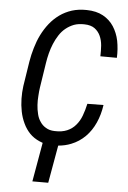

<svg xmlns="http://www.w3.org/2000/svg" viewBox="-61 -765 677 1019"><g transform="rotate(5 277.5 -255.5)"><path d="M540.5 -481.9C542 -513.7 539.6 -543.5 534.2 -572.3C528.3 -600.6 518.1 -625.5 503.9 -647.5C489.7 -669.4 470.7 -687 446.8 -700.2C422.9 -713.4 393.6 -720.2 358.9 -720.7C330.1 -721.2 304.2 -717.8 280.3 -710.4C256.3 -702.6 234.9 -691.9 215.8 -678.2C196.3 -664.1 178.7 -647.5 163.6 -628.4C148.4 -609.4 135.3 -588.4 124 -565.9C112.8 -543.5 104 -520 96.7 -495.1C89.4 -470.2 83.5 -445.8 79.6 -420.9L59.1 -289.6C56.2 -267.6 54.7 -244.6 55.2 -221.7C55.7 -198.2 58.1 -175.8 62.5 -153.8C66.9 -131.8 73.7 -111.3 83 -91.8C92.3 -71.8 104 -54.7 118.2 -40C132.3 -25.4 149.9 -13.7 169.9 -4.9C175.3 -2.4 181.6 0 187.5 2L150.9 210.4H235.4L271 9.3C295.4 7.3 318.4 2 338.9 -6.3C367.7 -17.6 392.6 -34.2 413.6 -55.2C434.6 -76.2 451.7 -101.6 464.8 -130.9C478 -160.2 486.8 -191.9 491.7 -226.1L405.8 -225.1C400.9 -202.1 394.5 -181.2 387.2 -161.1C379.9 -141.1 369.6 -124 357.4 -109.9C345.2 -95.2 329.6 -84 311.5 -76.2C293.5 -68.4 271 -64.9 245.1 -65.9C226.1 -66.4 210.4 -70.8 198.2 -78.6C185.5 -85.9 175.3 -95.7 167.5 -107.9C159.2 -119.6 153.3 -133.3 149.9 -148.4C146 -163.6 143.6 -179.7 142.6 -195.8C141.6 -211.9 141.6 -228.5 143.1 -244.6C144 -260.7 145.5 -275.4 147.5 -289.1L168 -421.9C170.4 -439 174.3 -456.1 178.7 -474.1C183.1 -491.7 189 -508.8 195.8 -525.4C202.6 -542 210.9 -557.6 220.7 -572.8C230 -587.4 241.2 -600.1 254.4 -610.8C267.6 -621.6 282.2 -629.9 298.3 -636.2C314.5 -642.1 333 -644.5 353.5 -644C377 -643.6 395.5 -638.2 408.7 -628.4C421.9 -618.7 432.1 -606 439 -590.8C445.8 -575.7 450.2 -558.6 451.7 -539.6C453.1 -520.5 453.1 -501.5 452.6 -482.4Z"/></g></svg>

Font: Roboto Condensed
Style: Italic
Weight: 400
Designer: Google
Version: Version 1.000;PS 001.000;hotconv 1.0.88;makeotf.lib2.5.64775